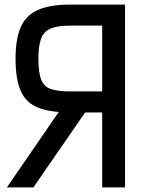

<svg xmlns="http://www.w3.org/2000/svg" viewBox="-20 -820 640 840"><path d="M527 0H427V-708H288Q233 -708 202.5 -695.5Q172 -683 160 -651.5Q148 -620 148 -564Q148 -503 160 -472Q172 -441 202.5 -430.5Q233 -420 288 -420H499V-328H288Q200 -328 147 -349Q94 -370 71 -421.5Q48 -473 48 -564Q48 -650 71 -702Q94 -754 147 -777Q200 -800 288 -800H527ZM126 0H10L281 -394H398Z"/></svg>

Font: Victor Mono
Style: Bold
Weight: 700
Monospace: yes
Designer: Rune Bjørnerås
Version: Version 1.561;gftools[0.9.30]